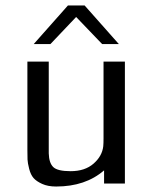

<svg xmlns="http://www.w3.org/2000/svg" viewBox="-20 -670 557 701"><path d="M103 -509 228 -650H289L414 -509H353L258 -608L164 -509ZM80 -122V-445H158V-110Q159 -75 174.5 -60Q190 -45 238 -45Q290 -45 321.5 -72.5Q353 -100 357 -136Q358 -146 358 -165V-445H436V0H360V-48Q292 11 185 11Q155 11 134 1.5Q113 -8 102.5 -20Q92 -32 86.5 -53.5Q81 -75 80.5 -87.5Q80 -100 80 -122Z"/></svg>

Font: CMU Sans Serif
Style: Medium
Weight: 500
Version: Version 0.7.0